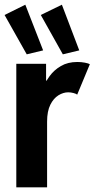

<svg xmlns="http://www.w3.org/2000/svg" viewBox="-21 -808 408 828"><path d="M49.3 0V-532.9H177.7V-460.5H192.4L164.3 -424.9Q173.4 -452.8 192.8 -479.5Q212.1 -506.1 241.8 -523.4Q271.6 -540.7 312.4 -540.7Q329.5 -540.7 345.3 -537.7Q361 -534.6 366.5 -531.1L311.9 -399.9Q307.9 -403.6 296.3 -406.7Q284.7 -409.9 273 -409.9Q252.2 -409.9 231.1 -397.1Q210.1 -384.3 196.1 -356.4Q182.1 -328.5 182.1 -283.5V0ZM94.3 -573.7 -1.3 -743.4 88.2 -787.7 165 -590.7ZM250 -573.7 154.9 -743.4 245.9 -787.7 320.8 -590.7Z"/></svg>

Font: Reddit Sans Condensed
Style: Regular
Weight: 400
Designer: Stephen Hutchings
Foundry: Reddit
Version: Version 1.014